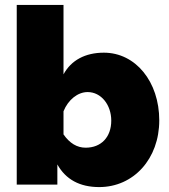

<svg xmlns="http://www.w3.org/2000/svg" viewBox="-20 -750 687 780"><path d="M383 10C523 10 627 -105 627 -261C627 -418 531 -536 402 -536C326 -536 269 -505 238 -448V-730H48V0H213V-82C247 -21 304 10 383 10ZM328 -150C293 -150 263 -168 238 -204V-298C257 -345 296 -376 336 -376C391 -376 432 -324 432 -260C432 -193 391 -150 328 -150Z"/></svg>

Font: Raleway Black
Style: Regular
Weight: 900
Designer: Matt McInerney, Pablo Impallari, Rodrigo Fuenzalida
Foundry: Matt McInerney, Pablo Impallari, Rodrigo Fuenzalida
Version: Version 3.000g; ttfautohint (v1.5) -l 8 -r 28 -G 28 -x 14 -D